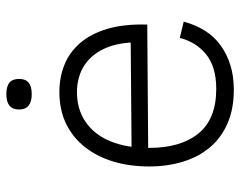

<svg xmlns="http://www.w3.org/2000/svg" viewBox="-94 -632 739 590"><g transform="rotate(-90 275.0 -337.5)"><path d="M294 12Q235 12 191 -7Q147 -26 117.5 -60.5Q88 -95 73 -143Q58 -191 58 -248Q58 -308 73 -358Q88 -408 117.5 -445.5Q147 -483 189.5 -503.5Q232 -524 287 -524Q332 -524 370.5 -508.5Q409 -493 437.5 -460Q466 -427 481 -376Q496 -325 494 -254L92 -251V-302L457 -305L439 -263Q442 -331 424 -376.5Q406 -422 370.5 -446Q335 -470 286 -470Q234 -470 195 -443.5Q156 -417 135.5 -367.5Q115 -318 115 -249Q115 -151 159.5 -96.5Q204 -42 296 -42Q331 -42 357.5 -50Q384 -58 403 -73.5Q422 -89 434.5 -109.5Q447 -130 453 -154L503 -142Q493 -105 475 -76.5Q457 -48 430 -28.5Q403 -9 369 1.5Q335 12 294 12ZM280 -609Q257 -609 245 -618.5Q233 -628 233 -648Q233 -668 245 -677.5Q257 -687 280 -687Q304 -687 315.5 -677.5Q327 -668 327 -648Q327 -628 315.5 -618.5Q304 -609 280 -609Z"/></g></svg>

Font: Bricolage Grotesque ExtraLight
Style: Regular
Weight: 250
Designer: Mathieu Triay
Foundry: Atelier Triay
Version: Version 1.000;gftools[0.9.30]